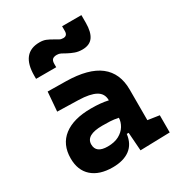

<svg xmlns="http://www.w3.org/2000/svg" viewBox="-188 -910 962 1040"><g transform="rotate(-30 293.0 -390.5)"><path d="M388.2 4.9 379.9 -109.4H368.2Q360.8 -49.8 320.6 -20Q280.3 9.8 212.9 9.8Q130.4 9.8 84.5 -30.8Q38.6 -71.3 38.6 -146Q38.6 -232.9 98.6 -279.3Q158.7 -325.7 269 -325.7Q301.3 -325.7 326.4 -323.2Q351.6 -320.8 375 -315.4V-316.9Q375 -358.4 339.6 -377.7Q304.2 -397 234.4 -398.9L102.1 -402.3L111.8 -522.5L224.6 -521Q365.2 -519 433.6 -465.6Q502 -412.1 502 -309.6V-118.2L573.7 -107.4V0ZM375 -206.5Q346.7 -212.4 323.7 -213.4Q300.8 -214.4 275.4 -214.4Q172.9 -214.4 172.9 -155.8Q172.9 -101.6 245.6 -101.6Q287.6 -101.6 316.2 -116.9Q344.7 -132.3 359.4 -156.5Q374 -180.7 375 -206.5ZM91.8 -613.3V-632.8Q91.8 -775.4 206.5 -775.4Q229 -775.4 245.4 -768.8Q261.7 -762.2 283.2 -749.5Q297.9 -741.2 307.1 -735.8Q316.4 -730.5 330.1 -730.5Q356.4 -730.5 356.4 -759.8V-789.6H477.1V-742.2Q477.1 -683.6 456.1 -654.3Q435.1 -625 389.2 -625Q364.3 -625 344.2 -632.3Q324.2 -639.6 305.7 -649.4Q290 -658.2 278.8 -664.1Q267.6 -669.9 253.9 -669.9Q235.8 -669.9 226.8 -662.1Q217.8 -654.3 217.8 -633.8V-613.3Z"/></g></svg>

Font: Cascadia Code PL
Style: Bold
Weight: 700
Monospace: yes
Designer: Aaron Bell
Foundry: Saja Typeworks
Version: Version 2404.023; ttfautohint (v1.8.4)